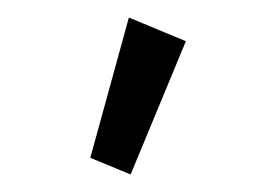

<svg xmlns="http://www.w3.org/2000/svg" viewBox="-20 -717 290 219"><path d="M129 -518 83 -537 127 -697 192 -670Z"/></svg>

Font: Inconsolata UltraCondensed SemiBold
Style: Regular
Weight: 600
Width: 1
Monospace: yes
Designer: Raph Levien, Cyreal, Brenton Simpson
Foundry: Raph Levien, Cyreal, Google
Version: Version 3.001; ttfautohint (v1.8.2.53-6de2)